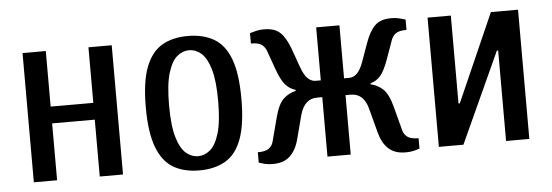

<svg xmlns="http://www.w3.org/2000/svg" viewBox="-40 -620 2128 740"><g transform="rotate(-5 1023.5 -250.0)"><path d="M65 0V-500H155V-285H320V-500H410V0H320V-220H155V0Z M705 10Q645 10 604 -14.5Q563 -39 541.5 -96Q520 -153 520 -250Q520 -348 541.5 -404.5Q563 -461 604 -485.5Q645 -510 705 -510Q765 -510 806.5 -485.5Q848 -461 869 -404.5Q890 -348 890 -250Q890 -153 869 -96Q848 -39 806.5 -14.5Q765 10 705 10ZM705 -45Q730 -45 751.5 -63Q773 -81 786.5 -125.5Q800 -170 800 -250Q800 -330 786.5 -374.5Q773 -419 751.5 -437Q730 -455 705 -455Q680 -455 658.5 -437Q637 -419 623.5 -374.5Q610 -330 610 -250Q610 -170 623.5 -125.5Q637 -81 658.5 -63Q680 -45 705 -45Z M990 10Q968 10 951.5 5Q935 0 935 0V-40Q965 -40 978 -50Q991 -60 995 -75L1020 -170Q1033 -219 1053.5 -238Q1074 -257 1101 -263V-267Q1079 -273 1062.5 -291.5Q1046 -310 1030 -355L1005 -425Q1000 -440 987.5 -450Q975 -460 945 -460V-500Q945 -500 963 -505Q981 -510 1000 -510Q1041 -510 1062.5 -489.5Q1084 -469 1100 -425L1125 -355Q1137 -321 1151 -308Q1165 -295 1181 -295H1201V-500H1291V-295H1311Q1327 -295 1341 -308Q1355 -321 1367 -355L1392 -425Q1408 -469 1429.5 -489.5Q1451 -510 1492 -510Q1511 -510 1529 -505Q1547 -500 1547 -500V-460Q1517 -460 1504.5 -450Q1492 -440 1487 -425L1462 -355Q1446 -310 1430 -291.5Q1414 -273 1391 -267V-263Q1418 -257 1438.5 -238Q1459 -219 1472 -170L1497 -75Q1501 -60 1514 -50Q1527 -40 1557 -40V0Q1557 0 1541 5Q1525 10 1502 10Q1461 10 1437 -12Q1413 -34 1402 -75L1377 -170Q1361 -230 1311 -230H1291V0H1201V-230H1181Q1132 -230 1115 -170L1090 -75Q1079 -34 1055 -12Q1031 10 990 10Z M1632 0V-500H1722V-160H1727L1877 -500H1982V0H1892V-350H1887L1727 0Z"/></g></svg>

Font: Cuprum
Style: Regular
Weight: 400
Designer: Jovanny Lemonad
Foundry: Jovanny Lemonad
Version: Version 3.000